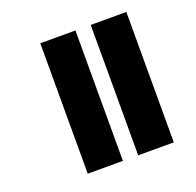

<svg xmlns="http://www.w3.org/2000/svg" viewBox="-109 -712 843 826"><g transform="rotate(-20 312.5 -298.5)"><path d="M388 0V-597H551V0ZM157 0V-597H318V0Z"/></g></svg>

Font: Noto Sans Gujarati Condensed Black
Style: Regular
Weight: 900
Width: 3
Designer: Jelle Bosma - Monotype Design Team, Universal Thirst
Foundry: Monotype Imaging Inc.
Version: Version 2.106; ttfautohint (v1.8.4.7-5d5b)